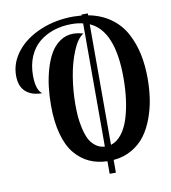

<svg xmlns="http://www.w3.org/2000/svg" viewBox="-89 -830 869 978"><g transform="rotate(-10 345.0 -341.0)"><path d="M391.1 -655.8Q359.4 -636.7 335.2 -577.9Q311 -519 299.6 -448Q288.1 -377 288.1 -306.2Q288.1 -275.4 290 -248Q292 -220.7 299.1 -187.3Q306.2 -153.8 317.4 -129.6Q328.6 -105.5 349.9 -88.4Q371.1 -71.3 398.9 -69.8V-707Q372.1 -713.9 339.8 -713.9Q289.6 -713.9 246.6 -699.7Q203.6 -685.5 170.9 -658.2Q138.2 -630.9 119.6 -587.6Q101.1 -544.4 101.1 -490.2Q101.1 -415 131.8 -393.1Q77.1 -393.1 46.6 -421.1Q16.1 -449.2 16.1 -503.9Q16.1 -570.8 61 -627.4Q106 -684.1 184.3 -717Q262.7 -750 356 -750Q370.6 -750 398.9 -748V-752.9H431.2V-743.2Q498 -730.5 546.6 -695.3Q595.2 -660.2 622.3 -608.9Q649.4 -557.6 661.6 -499.8Q673.8 -441.9 673.8 -374Q673.8 -320.8 666.5 -271Q659.2 -221.2 641.4 -172.1Q623.5 -123 596.7 -86.2Q569.8 -49.3 527.3 -24.4Q484.9 0.5 431.2 4.9V70.8H398.9V5.9Q348.1 4.4 307.1 -14.2Q266.1 -32.7 233.6 -70.6Q201.2 -108.4 183.1 -172.9Q165 -237.3 165 -324.2Q165 -372.1 170.4 -418Q175.8 -463.9 188.7 -509.3Q201.7 -554.7 221.2 -588.4Q240.7 -622.1 271.2 -643.1Q301.8 -664.1 339.8 -664.1Q364.3 -664.1 391.1 -655.8ZM553.2 -398.9Q553.2 -643.6 431.2 -696.8V-73.2Q462.9 -82.5 487.1 -113.5Q511.2 -144.5 525.4 -190.2Q539.6 -235.8 546.4 -288.3Q553.2 -340.8 553.2 -398.9Z"/></g></svg>

Font: Lobster Two
Style: Regular
Weight: 400
Designer: Pablo Impallari
Foundry: Pablo Impallari. www.impallari.com
Version: Version 1.006